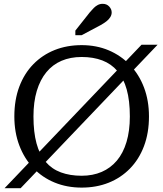

<svg xmlns="http://www.w3.org/2000/svg" viewBox="-20 -964 853 1004"><path d="M407 -666Q348 -666 301.5 -646Q255 -626 222.5 -586.5Q190 -547 172.5 -489Q155 -431 155 -355Q155 -273 171 -214Q187 -155 219 -117.5Q251 -80 298.5 -62.5Q346 -45 407 -45Q465 -45 511.5 -65Q558 -85 591 -124Q624 -163 641.5 -221.5Q659 -280 659 -355Q659 -438 642.5 -496.5Q626 -555 594 -592.5Q562 -630 515 -648Q468 -666 407 -666ZM407 17Q330 17 265.5 -9.5Q201 -36 154 -85.5Q107 -135 81 -203.5Q55 -272 55 -355Q55 -442 81 -511Q107 -580 154.5 -628.5Q202 -677 266 -702.5Q330 -728 407 -728Q484 -728 548 -701Q612 -674 659.5 -624.5Q707 -575 733 -506.5Q759 -438 759 -355Q759 -269 733 -200Q707 -131 659.5 -82.5Q612 -34 548 -8.5Q484 17 407 17ZM4 20 720 -730H804L88 20ZM450 -900 374 -804V-780H407L505 -832Q523 -842 536 -852Q549 -862 556.5 -874Q564 -886 564 -899Q564 -916 551 -930Q538 -944 517 -944Q503 -944 491.5 -938Q480 -932 470.5 -922.5Q461 -913 450 -900Z"/></svg>

Font: Roboto Serif
Style: Regular
Weight: 400
Designer: Greg Gazdowicz
Foundry: Commercial Type
Version: Version 1.008